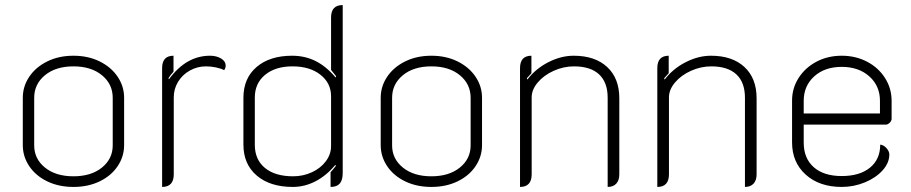

<svg xmlns="http://www.w3.org/2000/svg" viewBox="-20 -729 3595 758"><path d="M70 -156V-343Q70 -388 95.5 -426Q121 -464 166.5 -486.5Q212 -509 270 -509Q328 -509 373.5 -486.5Q419 -464 444.5 -426Q470 -388 470 -343V-156Q470 -111 444.5 -73Q419 -35 373.5 -13Q328 9 270 9Q212 9 166.5 -13Q121 -35 95.5 -73Q70 -111 70 -156ZM425 -155V-343Q425 -397 382.5 -432Q340 -467 270 -467Q200 -467 157.5 -432Q115 -397 115 -343V-155Q115 -102 157.5 -67.5Q200 -33 270 -33Q340 -33 382.5 -67.5Q425 -102 425 -155Z M666 -345V-41Q666 9 620 9V-460Q620 -509 665 -509V-446Q652 -432 645 -420L647 -416Q715 -509 809 -509Q835 -509 853 -498Q871 -487 871 -470Q871 -461 865 -452Q852 -459 832 -463Q812 -467 793 -467Q759 -467 729.5 -450.5Q700 -434 683 -406Q666 -378 666 -345Z M941 -158V-343Q941 -420 993 -464.5Q1045 -509 1133 -509Q1184 -509 1226 -488Q1268 -467 1305 -423L1307 -428L1287 -453V-660Q1287 -709 1333 -709V-46Q1333 -18 1321.5 -4.5Q1310 9 1285 9V-49Q1290 -54 1306 -74L1304 -78Q1269 -36 1226 -13.5Q1183 9 1136 9Q1046 9 993.5 -36Q941 -81 941 -158ZM1287 -152V-349Q1287 -401 1245 -434Q1203 -467 1135 -467Q1067 -467 1026.5 -433.5Q986 -400 986 -344V-157Q986 -99 1026 -66Q1066 -33 1137 -33Q1177 -33 1211.5 -49Q1246 -65 1266.5 -92.5Q1287 -120 1287 -152Z M1483 -156V-343Q1483 -388 1508.5 -426Q1534 -464 1579.5 -486.5Q1625 -509 1683 -509Q1741 -509 1786.5 -486.5Q1832 -464 1857.5 -426Q1883 -388 1883 -343V-156Q1883 -111 1857.5 -73Q1832 -35 1786.5 -13Q1741 9 1683 9Q1625 9 1579.5 -13Q1534 -35 1508.5 -73Q1483 -111 1483 -156ZM1838 -155V-343Q1838 -397 1795.5 -432Q1753 -467 1683 -467Q1613 -467 1570.5 -432Q1528 -397 1528 -343V-155Q1528 -102 1570.5 -67.5Q1613 -33 1683 -33Q1753 -33 1795.5 -67.5Q1838 -102 1838 -155Z M2033 -460Q2033 -509 2078 -509V-440L2060 -420L2062 -415Q2095 -458 2145 -483.5Q2195 -509 2245 -509Q2329 -509 2377 -464.5Q2425 -420 2425 -341V-41Q2425 -17 2413 -4Q2401 9 2379 9V-343Q2379 -404 2345 -435.5Q2311 -467 2246 -467Q2205 -467 2166 -449.5Q2127 -432 2103 -403.5Q2079 -375 2079 -345V-41Q2079 9 2033 9Z M2575 -460Q2575 -509 2620 -509V-440L2602 -420L2604 -415Q2637 -458 2687 -483.5Q2737 -509 2787 -509Q2871 -509 2919 -464.5Q2967 -420 2967 -341V-41Q2967 -17 2955 -4Q2943 9 2921 9V-343Q2921 -404 2887 -435.5Q2853 -467 2788 -467Q2747 -467 2708 -449.5Q2669 -432 2645 -403.5Q2621 -375 2621 -345V-41Q2621 9 2575 9Z M3107 -167V-332Q3107 -381 3133 -421.5Q3159 -462 3203.5 -485.5Q3248 -509 3303 -509Q3358 -509 3403 -485.5Q3448 -462 3474 -421Q3500 -380 3500 -331V-260Q3500 -252 3492.5 -244.5Q3485 -237 3477 -237H3153V-166Q3153 -104 3192.5 -69Q3232 -34 3303 -34Q3374 -34 3414.5 -67Q3455 -100 3455 -158Q3468 -157 3479.5 -144.5Q3491 -132 3491 -119Q3491 -86 3464.5 -56.5Q3438 -27 3394.5 -9Q3351 9 3303 9Q3215 9 3161 -39.5Q3107 -88 3107 -167ZM3454 -281V-331Q3454 -390 3412 -427.5Q3370 -465 3303 -465Q3236 -465 3194.5 -427.5Q3153 -390 3153 -331V-281Z"/></svg>

Font: K2D Thin
Style: Regular
Weight: 100
Designer: Katatrad Aksorn Co.,Ltd.
Foundry: Cadson Demak Co.,Ltd.
Version: Version 1.000; ttfautohint (v1.6)